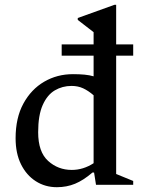

<svg xmlns="http://www.w3.org/2000/svg" viewBox="-20 -770 618 800"><path d="M217 10Q168 10 129 -15Q90 -40 67.5 -85.5Q45 -131 45 -194Q45 -279 77.5 -338.5Q110 -398 164 -429.5Q218 -461 284 -461Q311 -461 332 -459Q353 -457 370 -452V-538H237V-585H370V-636L304 -687V-695L457 -750H464V-585H535V-538H464V-45L535 -16V0H380L372 -51H365Q328 -19 293 -4.5Q258 10 217 10ZM139 -219Q139 -137 180.5 -99.5Q222 -62 279 -62Q327 -62 370 -90V-373Q348 -392 326.5 -402Q305 -412 278 -412Q240 -412 208.5 -393.5Q177 -375 158 -332.5Q139 -290 139 -219Z"/></svg>

Font: Spectral Medium
Style: Regular
Weight: 500
Designer: Jean-Baptiste Levee
Foundry: Production Type
Version: Version 2.001